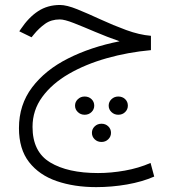

<svg xmlns="http://www.w3.org/2000/svg" viewBox="-20 -415 694 772"><path d="M586.9 -271V-213.4Q494.6 -205.1 409.2 -180.9Q323.7 -156.7 256.3 -117.7Q189 -78.6 149.9 -25.1Q110.8 28.3 110.8 95.2Q110.8 195.3 181.6 238Q252.4 280.8 374 280.8Q426.3 280.8 481.7 271Q537.1 261.2 585.4 240.2L600.1 294.9Q552.2 315.9 490.7 326.7Q429.2 337.4 366.7 337.4Q278.3 337.4 208 313.2Q137.7 289.1 96.9 236.8Q56.2 184.6 56.2 100.1Q56.2 6.3 109.1 -63.7Q162.1 -133.8 253.7 -179.9Q345.2 -226.1 460.9 -249Q410.2 -266.6 362.1 -287.1Q314 -307.6 276.6 -322.3Q239.3 -336.9 220.7 -336.9Q186 -336.9 161.4 -319.3Q136.7 -301.8 115.7 -275.9L106.9 -265.1L57.6 -289.1L63.5 -297.9Q95.2 -345.2 133.3 -370.1Q171.4 -395 221.2 -395Q248 -395 290.8 -377.7Q333.5 -360.4 384.3 -336.9Q435.1 -313.5 487.5 -294.2Q540 -274.9 586.9 -271ZM494.1 9.8Q494.1 24.9 483.2 35.6Q472.2 46.4 455.6 46.4Q439.5 46.4 428.2 35.6Q417 24.9 417 9.8Q417 -5.4 428.2 -16.1Q439.5 -26.9 455.6 -26.9Q472.2 -26.9 483.2 -16.4Q494.1 -5.9 494.1 9.8ZM358.9 9.8Q358.9 24.9 347.9 35.6Q336.9 46.4 320.3 46.4Q304.2 46.4 293 35.6Q281.7 24.9 281.7 9.8Q281.7 -5.4 293 -16.1Q304.2 -26.9 320.3 -26.9Q336.9 -26.9 347.9 -16.4Q358.9 -5.9 358.9 9.8ZM426.3 119.1Q426.3 134.3 415.3 145Q404.3 155.8 388.2 155.8Q371.6 155.8 360.6 145Q349.6 134.3 349.6 119.1Q349.6 104 360.6 93.3Q371.6 82.5 388.2 82.5Q404.3 82.5 415.3 93Q426.3 103.5 426.3 119.1Z"/></svg>

Font: Vazirmatn RD UI FD ExtraLight
Style: Regular
Weight: 200
Designer: Saber Rastikerdar
Foundry: Saber Rastikerdar
Version: Version 33.003